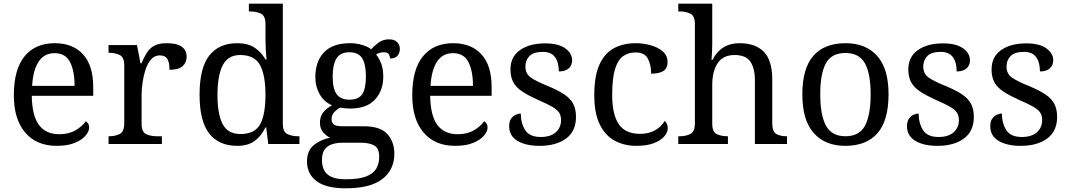

<svg xmlns="http://www.w3.org/2000/svg" viewBox="-20 -780 5790 1040"><path d="M287 10Q178 10 116.5 -62Q55 -134 55 -264Q55 -404 113 -475Q171 -546 277 -546Q374 -546 429.5 -486Q485 -426 485 -307V-261H152Q154 -152 191.5 -102.5Q229 -53 301 -53Q353 -53 389.5 -74.5Q426 -96 444 -123Q451 -120 457 -111Q463 -102 463 -89Q463 -69 444 -46Q425 -23 386 -6.5Q347 10 287 10ZM384 -315Q384 -395 359.5 -443.5Q335 -492 275 -492Q220 -492 189.5 -446.5Q159 -401 154 -315Z M568 0V-42H571Q605 -42 629 -54.5Q653 -67 653 -114V-426Q653 -470 628.5 -482Q604 -494 571 -494H568V-536H722L741 -437H746Q759 -467 774 -492Q789 -517 814 -531.5Q839 -546 883 -546Q938 -546 964.5 -527Q991 -508 991 -473Q991 -442 969.5 -422Q948 -402 898 -402Q898 -443 886 -461.5Q874 -480 845 -480Q817 -480 798 -458Q779 -436 768 -402Q757 -368 752 -331.5Q747 -295 747 -266V-109Q747 -65 771.5 -53.5Q796 -42 829 -42H857V0Z M1265 10Q1166 10 1113.5 -56.5Q1061 -123 1061 -267Q1061 -412 1113.5 -479Q1166 -546 1265 -546Q1323 -546 1359.5 -521.5Q1396 -497 1418 -458H1424Q1421 -483 1419.5 -513.5Q1418 -544 1418 -568V-650Q1418 -694 1393.5 -706Q1369 -718 1336 -718H1328V-760H1512V-110Q1512 -66 1536.5 -54Q1561 -42 1594 -42H1602V0H1433L1422 -90H1418Q1396 -44 1360 -17Q1324 10 1265 10ZM1282 -54Q1360 -54 1389 -106.5Q1418 -159 1418 -267Q1418 -371 1389 -426.5Q1360 -482 1281 -482Q1215 -482 1186.5 -426.5Q1158 -371 1158 -266Q1158 -160 1186.5 -107Q1215 -54 1282 -54Z M1851 240Q1747 240 1695 201.5Q1643 163 1643 94Q1643 35 1681 5Q1719 -25 1768 -34Q1748 -43 1730.5 -63.5Q1713 -84 1713 -116Q1713 -146 1728.5 -168Q1744 -190 1778 -210Q1735 -228 1711.5 -269.5Q1688 -311 1688 -361Q1688 -447 1735 -496.5Q1782 -546 1876 -546Q1912 -546 1944 -536Q1976 -526 1990 -513Q2004 -529 2029 -548Q2054 -567 2087 -567Q2117 -567 2131.5 -551.5Q2146 -536 2146 -515Q2146 -494 2133.5 -478.5Q2121 -463 2093 -463Q2093 -474 2086.5 -485.5Q2080 -497 2060 -497Q2037 -497 2017 -485Q2034 -464 2045 -435.5Q2056 -407 2056 -364Q2056 -290 2011.5 -241Q1967 -192 1876 -192Q1864 -192 1848.5 -193.5Q1833 -195 1823 -197Q1804 -187 1790 -172Q1776 -157 1776 -134Q1776 -116 1787.5 -106Q1799 -96 1838 -96H1951Q2040 -96 2078 -54Q2116 -12 2116 53Q2116 139 2051.5 189.5Q1987 240 1851 240ZM1873 -240Q1922 -240 1942 -270Q1962 -300 1962 -365Q1962 -433 1941.5 -465Q1921 -497 1872 -497Q1824 -497 1803 -464Q1782 -431 1782 -364Q1782 -300 1803.5 -270Q1825 -240 1873 -240ZM1853 191Q1925 191 1964 175.5Q2003 160 2018.5 132.5Q2034 105 2034 70Q2034 24 2008 8.5Q1982 -7 1932 -7H1834Q1806 -7 1781 0.5Q1756 8 1740 28Q1724 48 1724 88Q1724 117 1735 140.5Q1746 164 1774 177.5Q1802 191 1853 191Z M2445 10Q2336 10 2274.5 -62Q2213 -134 2213 -264Q2213 -404 2271 -475Q2329 -546 2435 -546Q2532 -546 2587.5 -486Q2643 -426 2643 -307V-261H2310Q2312 -152 2349.5 -102.5Q2387 -53 2459 -53Q2511 -53 2547.5 -74.5Q2584 -96 2602 -123Q2609 -120 2615 -111Q2621 -102 2621 -89Q2621 -69 2602 -46Q2583 -23 2544 -6.5Q2505 10 2445 10ZM2542 -315Q2542 -395 2517.5 -443.5Q2493 -492 2433 -492Q2378 -492 2347.5 -446.5Q2317 -401 2312 -315Z M2903 10Q2828 10 2783 -17Q2738 -44 2738 -96Q2738 -123 2749 -138Q2760 -153 2774.5 -159Q2789 -165 2801 -165Q2801 -113 2824.5 -75.5Q2848 -38 2909 -38Q2962 -38 2990.5 -63.5Q3019 -89 3019 -129Q3019 -154 3008.5 -170Q2998 -186 2971.5 -201.5Q2945 -217 2896 -238Q2845 -261 2811.5 -282.5Q2778 -304 2761.5 -332.5Q2745 -361 2745 -404Q2745 -472 2796.5 -508.5Q2848 -545 2933 -545Q3005 -545 3042 -518Q3079 -491 3079 -453Q3079 -426 3060.5 -409.5Q3042 -393 3007 -393Q3007 -443 2986 -471Q2965 -499 2921 -499Q2870 -499 2848 -476.5Q2826 -454 2826 -419Q2826 -381 2854.5 -360.5Q2883 -340 2950 -313Q3003 -291 3036 -269Q3069 -247 3084.5 -218Q3100 -189 3100 -147Q3100 -69 3046 -29.5Q2992 10 2903 10Z M3427 10Q3361 10 3309.5 -18Q3258 -46 3228.5 -106.5Q3199 -167 3199 -265Q3199 -372 3228.5 -433.5Q3258 -495 3308.5 -520.5Q3359 -546 3422 -546Q3464 -546 3504 -535Q3544 -524 3570 -501.5Q3596 -479 3596 -444Q3596 -410 3573.5 -395.5Q3551 -381 3507 -381Q3507 -428 3489.5 -462Q3472 -496 3422 -496Q3384 -496 3355.5 -476Q3327 -456 3311.5 -406Q3296 -356 3296 -266Q3296 -160 3331.5 -107.5Q3367 -55 3447 -55Q3494 -55 3528.5 -74.5Q3563 -94 3580 -125Q3597 -111 3597 -86Q3597 -63 3578 -41Q3559 -19 3521.5 -4.5Q3484 10 3427 10Z M3654 0V-42H3662Q3696 -42 3720 -54.5Q3744 -67 3744 -114V-650Q3744 -694 3719.5 -706Q3695 -718 3662 -718H3654V-760H3838V-540Q3838 -522 3837 -502.5Q3836 -483 3835 -469Q3834 -455 3834 -455H3839Q3885 -546 3986 -546Q4072 -546 4117.5 -499.5Q4163 -453 4163 -350V-114Q4163 -67 4184.5 -54.5Q4206 -42 4240 -42H4243V0H4069V-345Q4069 -410 4044.5 -446Q4020 -482 3959 -482Q3897 -482 3867.5 -438Q3838 -394 3838 -320V-109Q3838 -65 3862.5 -53.5Q3887 -42 3920 -42H3923V0Z M4558 10Q4450 10 4388 -59Q4326 -128 4326 -269Q4326 -409 4385.5 -477.5Q4445 -546 4561 -546Q4669 -546 4731 -477.5Q4793 -409 4793 -269Q4793 -128 4733.5 -59Q4674 10 4558 10ZM4560 -42Q4635 -42 4665.5 -99.5Q4696 -157 4696 -269Q4696 -381 4665 -437Q4634 -493 4559 -493Q4484 -493 4453.5 -437Q4423 -381 4423 -269Q4423 -157 4454 -99.5Q4485 -42 4560 -42Z M5058 10Q4983 10 4938 -17Q4893 -44 4893 -96Q4893 -123 4904 -138Q4915 -153 4929.5 -159Q4944 -165 4956 -165Q4956 -113 4979.5 -75.5Q5003 -38 5064 -38Q5117 -38 5145.5 -63.5Q5174 -89 5174 -129Q5174 -154 5163.5 -170Q5153 -186 5126.5 -201.5Q5100 -217 5051 -238Q5000 -261 4966.5 -282.5Q4933 -304 4916.5 -332.5Q4900 -361 4900 -404Q4900 -472 4951.5 -508.5Q5003 -545 5088 -545Q5160 -545 5197 -518Q5234 -491 5234 -453Q5234 -426 5215.5 -409.5Q5197 -393 5162 -393Q5162 -443 5141 -471Q5120 -499 5076 -499Q5025 -499 5003 -476.5Q4981 -454 4981 -419Q4981 -381 5009.5 -360.5Q5038 -340 5105 -313Q5158 -291 5191 -269Q5224 -247 5239.5 -218Q5255 -189 5255 -147Q5255 -69 5201 -29.5Q5147 10 5058 10Z M5509 10Q5434 10 5389 -17Q5344 -44 5344 -96Q5344 -123 5355 -138Q5366 -153 5380.5 -159Q5395 -165 5407 -165Q5407 -113 5430.5 -75.5Q5454 -38 5515 -38Q5568 -38 5596.5 -63.5Q5625 -89 5625 -129Q5625 -154 5614.5 -170Q5604 -186 5577.5 -201.5Q5551 -217 5502 -238Q5451 -261 5417.5 -282.5Q5384 -304 5367.5 -332.5Q5351 -361 5351 -404Q5351 -472 5402.5 -508.5Q5454 -545 5539 -545Q5611 -545 5648 -518Q5685 -491 5685 -453Q5685 -426 5666.5 -409.5Q5648 -393 5613 -393Q5613 -443 5592 -471Q5571 -499 5527 -499Q5476 -499 5454 -476.5Q5432 -454 5432 -419Q5432 -381 5460.5 -360.5Q5489 -340 5556 -313Q5609 -291 5642 -269Q5675 -247 5690.5 -218Q5706 -189 5706 -147Q5706 -69 5652 -29.5Q5598 10 5509 10Z"/></svg>

Font: Noto Serif Old Uyghur
Style: Regular
Weight: 400
Designer: Lewis McGuffie
Foundry: Google LLC
Version: Version 1.003; ttfautohint (v1.8.4.7-5d5b)